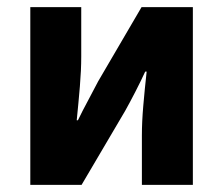

<svg xmlns="http://www.w3.org/2000/svg" viewBox="-20 -516 623 536"><path d="M64.6 0V-496H206.8V-358.4Q206.8 -320.1 203 -274.7Q199.2 -229.3 194.2 -180.3H197.6Q209.9 -206 226.3 -236.3Q242.6 -266.7 253.9 -288.7L375.1 -496H518.4V0H376.1V-138.1Q376.1 -175.5 380 -220.9Q383.9 -266.2 389.4 -316.2H385.4Q373.5 -290.2 357.7 -259.5Q341.9 -228.8 329.6 -206.9L207.8 0Z"/></svg>

Font: Source Sans 3
Style: Regular
Weight: 200
Designer: Paul D. Hunt
Foundry: Adobe
Version: Version 3.046;hotconv 1.0.118;makeotfexe 2.5.65603